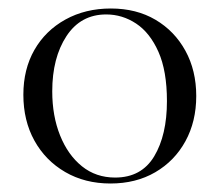

<svg xmlns="http://www.w3.org/2000/svg" viewBox="-20 -419 517 452"><path d="M240 13Q180 13 133.5 -14Q87 -41 61 -88Q35 -135 35 -196Q35 -256 61 -301.5Q87 -347 134 -373Q181 -399 241 -399Q301 -399 346 -372.5Q391 -346 416.5 -299.5Q442 -253 442 -193Q442 -133 416.5 -86.5Q391 -40 345.5 -13.5Q300 13 240 13ZM251 -1Q313 -1 343 -51Q373 -101 373 -181Q373 -252 353 -297Q333 -342 300.5 -363.5Q268 -385 230 -385Q170 -385 136.5 -334Q103 -283 103 -204Q103 -146 121.5 -100Q140 -54 173 -27.5Q206 -1 251 -1Z"/></svg>

Font: Cormorant Light
Style: Regular
Weight: 400
Version: Version 4.000